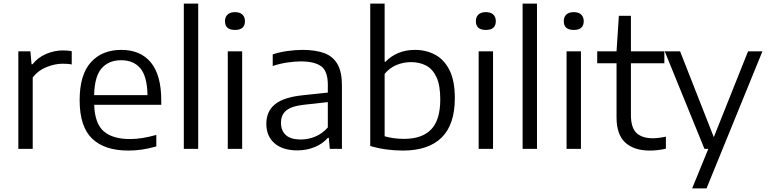

<svg xmlns="http://www.w3.org/2000/svg" viewBox="-20 -828 4272 1068"><path d="M82 0V-542.5H149L155.5 -470.5H161Q190.5 -508 236.2 -527.8Q282 -547.5 330 -547.5Q356.5 -547.5 379 -543.5V-469.5Q366.5 -472 353.5 -472.8Q340.5 -473.5 326.5 -473.5Q285.5 -473.5 239 -455Q192.5 -436.5 162 -397.5V0Z M694.5 9.5Q561.5 9.5 492.2 -57.2Q423 -124 423 -271Q423 -411.5 485 -481Q547 -550.5 655 -550.5Q761.5 -550.5 819.2 -480.5Q877 -410.5 877 -269V-245H504Q507 -142 556.5 -98.2Q606 -54.5 704.5 -54.5Q737.5 -54.5 773.8 -60.5Q810 -66.5 849.5 -77.5V-13.5Q807.5 -1.5 769.5 4Q731.5 9.5 694.5 9.5ZM654 -493Q585 -493 545.5 -448.2Q506 -403.5 503.5 -299H800.5Q798.5 -403 760.8 -448Q723 -493 654 -493Z M1002.5 0V-808H1082.5V0Z M1247 0V-542.5H1327V0ZM1287 -661.5Q1231.5 -661.5 1231.5 -710.5Q1231.5 -733.5 1245.8 -747Q1260 -760.5 1287 -760.5Q1314 -760.5 1328.2 -747Q1342.5 -733.5 1342.5 -710.5Q1342.5 -661.5 1287 -661.5Z M1634.5 8.5Q1552.5 8.5 1507 -31Q1461.5 -70.5 1461.5 -139Q1461.5 -209 1510 -248.2Q1558.5 -287.5 1667 -298.5L1803.5 -313V-356.5Q1803.5 -433 1765.8 -459.8Q1728 -486.5 1653.5 -486.5Q1620.5 -486.5 1579.2 -480.5Q1538 -474.5 1497 -461V-525.5Q1534 -538 1578.5 -544.2Q1623 -550.5 1663 -550.5Q1735 -550.5 1783.8 -532.5Q1832.5 -514.5 1857.2 -471.2Q1882 -428 1882 -352.5V0H1814.5L1809 -61H1803.5Q1775 -28 1730.2 -9.8Q1685.5 8.5 1634.5 8.5ZM1543 -145.5Q1543 -101 1570.2 -76.5Q1597.5 -52 1653.5 -52Q1694 -52 1733 -68Q1772 -84 1803.5 -119V-260L1672 -245.5Q1602 -238 1572.5 -213.5Q1543 -189 1543 -145.5Z M2221 9.5Q2175 9.5 2128.5 3.2Q2082 -3 2039.5 -16V-808H2119.5V-484.5H2124.5Q2152.5 -514.5 2194.2 -532.5Q2236 -550.5 2288.5 -550.5Q2350 -550.5 2400.2 -523.8Q2450.5 -497 2480.2 -438Q2510 -379 2510 -282Q2510 -135.5 2436.8 -63Q2363.5 9.5 2221 9.5ZM2228 -55.5Q2327.5 -55.5 2378.2 -108Q2429 -160.5 2429 -275Q2429 -354 2407.8 -399.2Q2386.5 -444.5 2349.8 -463.5Q2313 -482.5 2266 -482.5Q2225 -482.5 2186.2 -466.8Q2147.5 -451 2119.5 -417V-70Q2140.5 -63.5 2168.5 -59.5Q2196.5 -55.5 2228 -55.5Z M2642.5 0V-542.5H2722.5V0ZM2682.5 -661.5Q2627 -661.5 2627 -710.5Q2627 -733.5 2641.2 -747Q2655.5 -760.5 2682.5 -760.5Q2709.5 -760.5 2723.8 -747Q2738 -733.5 2738 -710.5Q2738 -661.5 2682.5 -661.5Z M2887 0V-808H2967V0Z M3131.5 0V-542.5H3211.5V0ZM3171.5 -661.5Q3116 -661.5 3116 -710.5Q3116 -733.5 3130.2 -747Q3144.5 -760.5 3171.5 -760.5Q3198.5 -760.5 3212.8 -747Q3227 -733.5 3227 -710.5Q3227 -661.5 3171.5 -661.5Z M3595 9.5Q3506.5 9.5 3458 -35Q3409.5 -79.5 3409.5 -175V-476H3302V-542.5H3409.5L3422.5 -740H3489.5V-542.5H3675.5V-476H3489.5V-189Q3489.5 -117.5 3520.5 -88.2Q3551.5 -59 3612 -59Q3642.5 -59 3684 -68V-1Q3639.5 9.5 3595 9.5Z M3898.5 0 3677.5 -542.5H3763L3950.5 -65L4141 -542.5H4221L3910 220H3830L3920 0Z"/></svg>

Font: Encode Sans Semi Expanded
Style: Regular
Weight: 400
Width: 6
Designer: Multiple Designers
Foundry: Impallari Type
Version: Version 3.000; ttfautohint (v1.8.3) -l 8 -r 50 -G 200 -x 14 